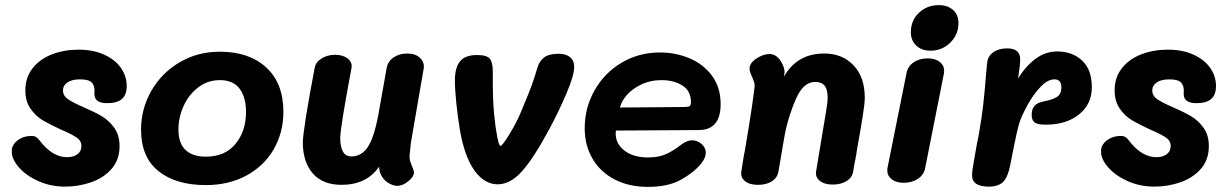

<svg xmlns="http://www.w3.org/2000/svg" viewBox="-20 -720 4799 750"><path d="M26 -127Q26 -140 28 -145Q36 -165 56.5 -177Q77 -189 103 -189Q115 -189 122 -184Q129 -179 134.5 -171.5Q140 -164 143 -161Q189 -106 242 -106Q267 -106 282.5 -117.5Q298 -129 298 -150Q298 -170 279 -183Q260 -196 220 -213Q176 -233 148 -249.5Q120 -266 99.5 -295Q79 -324 79 -367Q79 -417 107 -453Q135 -489 182.5 -507.5Q230 -526 287 -526Q344 -526 387 -506.5Q430 -487 452.5 -454.5Q475 -422 475 -384Q475 -350 456.5 -333.5Q438 -317 398 -317Q345 -317 349 -359Q351 -383 339.5 -396.5Q328 -410 293 -410Q261 -410 243.5 -398Q226 -386 226 -367Q226 -346 245.5 -332.5Q265 -319 307 -301Q351 -282 378.5 -265.5Q406 -249 426.5 -220.5Q447 -192 447 -149Q447 -96 416 -60.5Q385 -25 336 -8Q287 9 234 9Q178 9 130 -12.5Q82 -34 54 -66Q26 -98 26 -127Z M531 -214Q531 -294 570.5 -364Q610 -434 680.5 -476Q751 -518 839 -518Q953 -518 1020 -456.5Q1087 -395 1087 -283Q1087 -203 1049.5 -137.5Q1012 -72 943 -34.5Q874 3 784 3Q667 3 599 -51.5Q531 -106 531 -214ZM941 -283Q941 -340 916 -373.5Q891 -407 839 -407Q791 -407 754 -378.5Q717 -350 697 -305.5Q677 -261 677 -214Q677 -160 705 -134Q733 -108 784 -108Q859 -108 900 -158Q941 -208 941 -283Z M1580 -114Q1579 -102 1581.5 -93Q1584 -84 1589 -72Q1597 -54 1597 -46Q1597 -30 1575 -12Q1553 6 1532 6Q1518 6 1501 -3Q1484 -12 1472.5 -29.5Q1461 -47 1461 -69Q1412 2 1314 2Q1240 2 1201.5 -43Q1163 -88 1163 -163Q1163 -211 1209 -454Q1213 -477 1236 -491.5Q1259 -506 1289 -506Q1319 -506 1338 -491.5Q1357 -477 1353 -454Q1309 -220 1309 -181Q1309 -149 1319 -129Q1329 -109 1353 -109Q1391 -109 1415.5 -144Q1440 -179 1457 -267Q1476 -372 1490 -452Q1494 -479 1516.5 -495Q1539 -511 1571 -511Q1603 -511 1621 -493.5Q1639 -476 1635 -452L1585 -162Z M1776 -215Q1768 -264 1762.5 -317Q1757 -370 1757 -406Q1757 -456 1777 -480.5Q1797 -505 1843 -505Q1882 -505 1893.5 -490.5Q1905 -476 1905 -439V-397Q1905 -331 1910 -275Q1915 -224 1922 -187Q1929 -150 1935 -150Q1942 -150 1969.5 -195Q1997 -240 2013 -278Q2047 -359 2057.5 -388Q2068 -417 2079 -455Q2087 -482 2106 -496Q2125 -510 2163 -510Q2191 -510 2207 -496.5Q2223 -483 2223 -459Q2223 -426 2193 -355.5Q2163 -285 2127 -218Q2066 -104 2020 -52Q1974 0 1924 0Q1872 0 1833 -54.5Q1794 -109 1776 -215Z M2264 -219Q2264 -299 2302.5 -367Q2341 -435 2408 -475Q2475 -515 2558 -515Q2619 -515 2673 -492.5Q2727 -470 2761 -424.5Q2795 -379 2795 -313Q2795 -212 2709 -212L2386 -210L2385 -199Q2385 -158 2419.5 -131.5Q2454 -105 2511 -105Q2554 -105 2583 -118.5Q2612 -132 2641 -155Q2664 -172 2683 -172Q2704 -172 2720.5 -157.5Q2737 -143 2737 -123Q2737 -103 2718 -80Q2690 -46 2640 -18Q2590 10 2511 10Q2436 10 2380 -19.5Q2324 -49 2294 -101Q2264 -153 2264 -219ZM2652 -302Q2669 -302 2674 -305.5Q2679 -309 2679 -321Q2679 -365 2645.5 -386Q2612 -407 2565 -407Q2520 -407 2484 -389.5Q2448 -372 2427 -347Q2406 -322 2402 -300Z M3358 -338Q3358 -315 3349 -259.5Q3340 -204 3328 -138Q3325 -115 3320.5 -93.5Q3316 -72 3313 -51Q3309 -26 3286.5 -12.5Q3264 1 3233 1Q3200 1 3182 -14Q3164 -29 3168 -51L3194 -208Q3196 -222 3204.5 -270.5Q3213 -319 3213 -338Q3213 -371 3201 -385.5Q3189 -400 3164 -400Q3136 -400 3113.5 -374.5Q3091 -349 3066 -273Q3051 -227 3043 -180L3021 -51Q3017 -26 2995.5 -12Q2974 2 2941 2Q2907 2 2889.5 -13Q2872 -28 2876 -51Q2879 -68 2882 -89Q2885 -110 2890 -134Q2894 -156 2906.5 -233.5Q2919 -311 2927 -375Q2929 -388 2926 -398Q2923 -408 2919.5 -416Q2916 -424 2914 -428Q2908 -442 2908 -452Q2908 -474 2935 -491.5Q2962 -509 2986 -509Q3012 -509 3030 -481Q3038 -469 3042 -455Q3046 -441 3044 -432L3042 -420Q3093 -511 3200 -511Q3270 -511 3314 -465Q3358 -419 3358 -338Z M3538 -594Q3538 -640 3569.5 -670Q3601 -700 3647 -700Q3682 -700 3703 -681Q3724 -662 3724 -630Q3724 -585 3692 -553.5Q3660 -522 3615 -522Q3580 -522 3559 -542Q3538 -562 3538 -594ZM3446 -54Q3446 -61 3447 -65L3521 -434Q3526 -461 3549 -476.5Q3572 -492 3604 -492Q3633 -492 3650.5 -478.5Q3668 -465 3668 -444Q3668 -436 3667 -432L3594 -64Q3589 -37 3565.5 -21.5Q3542 -6 3510 -6Q3481 -6 3463.5 -19.5Q3446 -33 3446 -54Z M4245 -379Q4245 -313 4195 -273Q4145 -233 4065 -233Q4032 -233 4021 -242Q4010 -251 4010 -271Q4010 -294 4021 -306.5Q4032 -319 4057 -324Q4090 -330 4108 -341Q4126 -352 4126 -379Q4126 -410 4099 -410Q4072 -410 4043.5 -379.5Q4015 -349 3993 -308.5Q3971 -268 3962 -240Q3952 -207 3940.5 -147.5Q3929 -88 3928 -84Q3918 -29 3899 -10Q3880 9 3843 9Q3777 9 3777 -35Q3777 -52 3786 -101Q3795 -150 3797 -163Q3803 -188 3806 -210Q3815 -263 3820 -304.5Q3825 -346 3832 -432L3836 -474Q3838 -500 3859.5 -515.5Q3881 -531 3914 -531Q3965 -531 3965 -489Q3965 -466 3960 -436L3957 -413Q3985 -460 4024 -489.5Q4063 -519 4109 -519Q4169 -519 4207 -483.5Q4245 -448 4245 -379Z M4281 -127Q4281 -140 4283 -145Q4291 -165 4311.5 -177Q4332 -189 4358 -189Q4370 -189 4377 -184Q4384 -179 4389.5 -171.5Q4395 -164 4398 -161Q4444 -106 4497 -106Q4522 -106 4537.5 -117.5Q4553 -129 4553 -150Q4553 -170 4534 -183Q4515 -196 4475 -213Q4431 -233 4403 -249.5Q4375 -266 4354.5 -295Q4334 -324 4334 -367Q4334 -417 4362 -453Q4390 -489 4437.5 -507.5Q4485 -526 4542 -526Q4599 -526 4642 -506.5Q4685 -487 4707.5 -454.5Q4730 -422 4730 -384Q4730 -350 4711.5 -333.5Q4693 -317 4653 -317Q4600 -317 4604 -359Q4606 -383 4594.5 -396.5Q4583 -410 4548 -410Q4516 -410 4498.5 -398Q4481 -386 4481 -367Q4481 -346 4500.5 -332.5Q4520 -319 4562 -301Q4606 -282 4633.5 -265.5Q4661 -249 4681.5 -220.5Q4702 -192 4702 -149Q4702 -96 4671 -60.5Q4640 -25 4591 -8Q4542 9 4489 9Q4433 9 4385 -12.5Q4337 -34 4309 -66Q4281 -98 4281 -127Z"/></svg>

Font: Mali
Style: Bold Italic
Weight: 700
Italic angle: -10°
Version: Version 1.000; ttfautohint (v1.6)